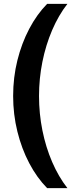

<svg xmlns="http://www.w3.org/2000/svg" viewBox="-20 -857 408 994"><path d="M224 117Q171 63 131.5 -12Q92 -87 70 -176Q48 -265 48 -360Q48 -456 70 -544.5Q92 -633 131.5 -708Q171 -783 224 -837H329Q283 -778 250 -701Q217 -624 199.5 -537Q182 -450 182 -360Q182 -269 199.5 -182Q217 -95 250 -18.5Q283 58 329 117Z"/></svg>

Font: Murecho Thin
Style: Bold
Weight: 700
Version: Version 1.010